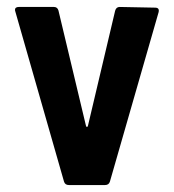

<svg xmlns="http://www.w3.org/2000/svg" viewBox="-20 -532 500 552"><path d="M164 -10 24 -499 23 -503Q23 -512 34 -512H135Q145 -512 148 -502L227 -171Q228 -167 230 -167Q232 -167 233 -171L311 -501Q314 -512 324 -512L426 -510Q439 -510 436 -497L296 -10Q293 0 282 0H178Q167 0 164 -10Z"/></svg>

Font: Barlow Semi Condensed SemiBold
Style: Regular
Weight: 600
Width: 4
Designer: Jeremy Tribby
Foundry: Tribby Type
Version: Version 1.408